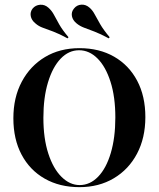

<svg xmlns="http://www.w3.org/2000/svg" viewBox="-20 -788 679 820"><path d="M319.4 11.3Q234.7 11.3 171 -25Q107.3 -61.3 72.2 -127.4Q37.1 -193.5 37.1 -283.1Q37.1 -371.8 73 -439.1Q108.9 -506.5 172.2 -544.4Q235.5 -582.3 319.4 -582.3Q404 -582.3 467.3 -546Q530.6 -509.7 565.7 -443.5Q600.8 -377.4 600.8 -287.9Q600.8 -199.2 565.3 -131.9Q529.8 -64.5 466.1 -26.6Q402.4 11.3 319.4 11.3ZM320.2 2.4Q364.5 2.4 399.2 -33.5Q433.9 -69.4 453.2 -134.7Q472.6 -200 472.6 -286.3Q472.6 -374.2 452 -438.7Q431.5 -503.2 396.4 -538.3Q361.3 -573.4 317.7 -573.4Q273.4 -573.4 239.1 -537.5Q204.8 -501.6 185.1 -436.7Q165.3 -371.8 165.3 -284.7Q165.3 -196.8 186.3 -132.3Q207.3 -67.7 242.7 -32.7Q278.2 2.4 320.2 2.4ZM268.5 -624.2Q233.1 -643.5 207.3 -653.2Q181.5 -662.9 163.3 -669.4Q145.2 -675.8 131.5 -687.9Q114.5 -701.6 111.3 -719.4Q108.1 -737.1 119.4 -751.6Q131.5 -766.1 151.2 -767.7Q171 -769.4 187.1 -754.8Q200.8 -742.7 210.1 -725.4Q219.4 -708.1 232.7 -684.3Q246 -660.5 272.6 -629ZM444.4 -624.2Q408.9 -643.5 383.1 -653.2Q357.3 -662.9 339.1 -669.8Q321 -676.6 307.3 -687.9Q290.3 -701.6 287.1 -719.4Q283.9 -737.1 296 -751.6Q308.1 -766.9 327.4 -768.1Q346.8 -769.4 362.9 -754.8Q375 -744.4 384.3 -727Q393.5 -709.7 407.7 -685.1Q421.8 -660.5 448.4 -629Z"/></svg>

Font: Playfair 144pt SemiCondensed
Style: Bold
Weight: 700
Width: 4
Designer: Claus Eggers Sørensen
Foundry: Claus Eggers Sørensen
Version: Version 2.203